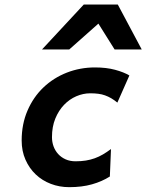

<svg xmlns="http://www.w3.org/2000/svg" viewBox="-20 -793 630 826"><path d="M484.9 -351.6Q471.2 -362.8 458.3 -370.4Q445.3 -377.9 431.6 -382.8Q418 -387.7 402.6 -389.6Q387.2 -391.6 368.2 -391.6Q337.9 -391.6 308.3 -378.9Q278.8 -366.2 255.6 -342Q232.4 -317.9 218 -283Q203.6 -248 203.6 -203.1Q203.6 -182.1 210.4 -163.3Q217.3 -144.5 230.5 -130.1Q243.7 -115.7 262.5 -107.4Q281.2 -99.1 305.2 -99.1Q329.1 -99.1 349.1 -102.3Q369.1 -105.5 387.5 -112.1Q405.8 -118.7 422.9 -128.7Q439.9 -138.7 457.5 -151.9L452.6 -33.7Q418.9 -12.2 375.7 0Q332.5 12.2 277.8 12.2Q235.8 12.2 198.7 -2Q161.6 -16.1 133.8 -42.5Q106 -68.8 89.6 -106Q73.2 -143.1 73.2 -188.5Q73.2 -259.3 98.4 -317.4Q123.5 -375.5 166.7 -416.7Q210 -458 267.3 -480.5Q324.7 -502.9 388.7 -502.9Q437.5 -502.9 475.3 -492.7Q513.2 -482.4 536.6 -468.3ZM473.1 -580.1 403.3 -691.4 277.8 -580.1H160.6L340.3 -773.4H486.8L589.8 -580.1Z"/></svg>

Font: Andika New Basic
Style: Bold Italic
Weight: 700
Italic angle: -14°
Designer: Victor Gaultney, Annie Olsen, Pablo Ugerman
Foundry: SIL International
Version: Version 5.500